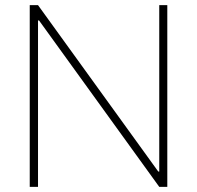

<svg xmlns="http://www.w3.org/2000/svg" viewBox="-20 -727 768 747"><path d="M630.9 0H599.6L131.8 -647.5H127.9V0H95.7V-707H127.9L595.7 -59.6H599.6V-707H630.9Z"/></svg>

Font: Pretendard GOV Thin
Style: Regular
Weight: 100
Designer: Base glyphs from Inter by Rasmus Andersson; Hangeul glyphs from Noto Sans CJK(Source Han Sans) by Jang Soo-young and Kan
Foundry: Kil Hyung-jin
Version: Version 1.309